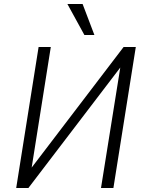

<svg xmlns="http://www.w3.org/2000/svg" viewBox="-20 -940 725 960"><path d="M61 0 173 -705H234L138 -100L136 -99L598 -705H659L547 0H485L582 -606L585 -607L122 0ZM402 -765 317 -920H393L452 -765Z"/></svg>

Font: Nunito Sans 7pt Condensed Light
Style: Italic
Weight: 300
Width: 3
Italic angle: -9°
Designer: Vernon Adams
Foundry: Vernon Adams
Version: Version 3.101;gftools[0.9.27]